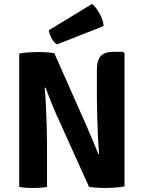

<svg xmlns="http://www.w3.org/2000/svg" viewBox="-20 -954 734 980"><path d="M78 -680.5Q96 -684.5 124.8 -686.5Q153.5 -688.5 168.5 -688.5Q183.5 -688.5 208 -687.5Q232.5 -686.5 257 -683L218.5 -509L208 -506Q212 -464.5 214.5 -412.2Q217 -360 218.5 -307.8Q220 -255.5 220 -214.5V0Q201.5 3.5 183.2 4.5Q165 5.5 150.5 5.5Q137 5.5 116.5 4.5Q96 3.5 78 0ZM269 -366.5Q252 -405 237.5 -441.8Q223 -478.5 212 -507.5L141.5 -589.5L257 -683L419 -317.5Q438 -274 454.5 -234.2Q471 -194.5 482.5 -166.5L559.5 -83L434.5 0ZM615.5 -682.5V-2.5Q597 1.5 568 3.5Q539 5.5 523.5 5.5Q508 5.5 483.8 4.5Q459.5 3.5 434.5 0L475 -165L486 -168.5Q482 -214 479.5 -268Q477 -322 475.8 -372.2Q474.5 -422.5 474.5 -457V-597Q474.5 -648 495 -668.8Q515.5 -689.5 559.5 -689.5H608.5ZM450 -934Q468 -920 487.2 -886.8Q506.5 -853.5 509 -821L271.5 -727.5Q255.5 -736 243.8 -758Q232 -780 229 -799.5Z"/></svg>

Font: Signika Negative
Style: Bold
Weight: 700
Designer: Anna Giedry
Foundry: Anna Giedry
Version: Version 2.001